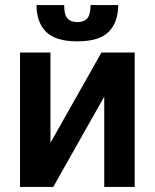

<svg xmlns="http://www.w3.org/2000/svg" viewBox="-20 -737 610 757"><path d="M59 -530H179V-174L380 -530H511V0H391V-356L190 0H59ZM285 -574Q198 -574 161 -612Q124 -650 124 -717H233Q233 -679 246 -664.5Q259 -650 284.6 -650Q311 -650 324 -664.5Q337 -679 337 -717H446Q446 -650 409 -612Q372 -574 285 -574Z"/></svg>

Font: Golos UI VF
Style: Regular
Weight: 400
Designer: A.Korolkova, Vitaly Kuzmin
Foundry: ParaType Ltd
Version: Version 2.000